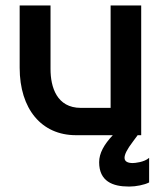

<svg xmlns="http://www.w3.org/2000/svg" viewBox="-20 -495 603 703"><path d="M455 188C477 188 509 182 526 173V83C508 99 474 102 466 102C449 102 436 97 436 83C436 71 444 53 467 23L484 0H497V-475H385V-100H276C188 -100 165 -176 165 -242V-475H52V-247C52 -96 132 0 258 0H393C361 34 343 66 343 99C343 169 393 188 451 188Z"/></svg>

Font: Mint Spirit
Style: Bold
Weight: 700
Designer: HARENDAL Hirwen
Foundry: Arkandis Digital Foundry.
Version: Version 1.004;FFEdit